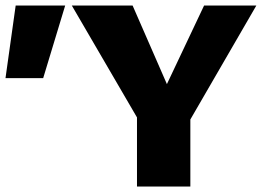

<svg xmlns="http://www.w3.org/2000/svg" viewBox="-26 -678 953 698"><path d="M489 -222 235 -658H456L611 -303ZM472 0V-330H666V0ZM650 -216 548 -303 716 -658H906ZM131 -394H-6L31 -658H211Z"/></svg>

Font: Ysabeau SC Black
Style: Regular
Weight: 900
Designer: Christian Thalmann (Catharsis Fonts)
Version: Version 2.001;gftools[0.9.30]; featfreeze: smcp